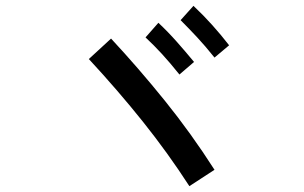

<svg xmlns="http://www.w3.org/2000/svg" viewBox="-20 -745 1040 657"><path d="M714 -164 628 -108Q555 -221 469.5 -328Q384 -435 284 -543L360 -613Q454 -512 544 -400.5Q634 -289 714 -164ZM594 -490Q562 -530 534.5 -560Q507 -590 478 -617L522 -667Q555 -636 585.5 -601.5Q616 -567 644 -533ZM714 -548Q682 -588 654 -618Q626 -648 598 -676L642 -725Q676 -693 706.5 -659Q737 -625 764 -590Z"/></svg>

Font: Murecho Thin Medium
Style: Regular
Weight: 500
Version: Version 1.010